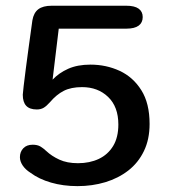

<svg xmlns="http://www.w3.org/2000/svg" viewBox="-20 -639 592 670"><path d="M295.5 -413.5Q350.5 -413.5 397.5 -391.8Q444.5 -370 473.2 -324.2Q502 -278.5 502 -206.5Q502 -152.5 482.2 -111.8Q462.5 -71 427.8 -44Q393 -17 347.5 -3.2Q302 10.5 250.5 10.5Q200.5 10.5 158.2 -1.8Q116 -14 86.5 -36Q69 -47 59.2 -61.5Q49.5 -76 49.5 -90.5Q49.5 -109 61.2 -121.5Q73 -134 94 -134Q110.5 -134 121 -127.8Q131.5 -121.5 141.5 -112Q160 -94.5 187 -82Q214 -69.5 252 -69.5Q293 -69.5 324.8 -84.5Q356.5 -99.5 374.8 -129.5Q393 -159.5 393 -204.5Q393 -266.5 357.2 -300.8Q321.5 -335 266.5 -335Q228 -335 202.5 -322Q177 -309 154.5 -282.5Q142.5 -269 132.5 -263Q122.5 -257 108.5 -257Q83.5 -257 71.5 -269.8Q59.5 -282.5 59.5 -308.5Q59.5 -313 62.5 -338.2Q65.5 -363.5 70 -398.8Q74.5 -434 79.5 -470Q84.5 -506 88.2 -533.2Q92 -560.5 93 -568Q97.5 -594.5 113.8 -606.8Q130 -619 160.5 -619H421Q449.5 -619 463.8 -608.8Q478 -598.5 478 -579.5Q478 -560 463.8 -549.5Q449.5 -539 421 -539H185L163.5 -361Q185.5 -384.5 218 -399Q250.5 -413.5 295.5 -413.5Z"/></svg>

Font: Sono Medium
Style: Regular
Weight: 500
Designer: Tyler Finck
Foundry: Tyler Finck
Version: Version 2.112